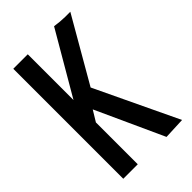

<svg xmlns="http://www.w3.org/2000/svg" viewBox="-197 -696 769 769"><g transform="rotate(-45 187.5 -312.0)"><path d="M271 4 140 -283 112 -237V0H30V-623H112V-364L266 -628Q278 -626 295.5 -624.5Q313 -623 324 -623H353L196 -351L363 0Z"/></g></svg>

Font: Inconsolata Condensed SemiBold
Style: Regular
Weight: 600
Width: 3
Monospace: yes
Designer: Raph Levien, Cyreal, Brenton Simpson
Foundry: Raph Levien, Cyreal, Google
Version: Version 3.100; ttfautohint (v1.8.4.7-5d5b)